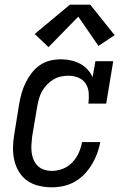

<svg xmlns="http://www.w3.org/2000/svg" viewBox="-20 -791 540 819"><path d="M201 8Q173 8 145.5 1.5Q118 -5 96.5 -20Q75 -35 61 -58Q47 -81 41 -107.5Q35 -134 35.5 -162.5Q36 -191 41 -219L62 -349Q66 -372 72.5 -394.5Q79 -417 89.5 -438.5Q100 -460 115 -479.5Q130 -499 150 -513Q170 -527 193.5 -532.5Q217 -538 240 -538Q261 -538 282 -533.5Q303 -529 321 -519.5Q339 -510 353 -495Q367 -480 375 -462L387 -530H463L433 -349H357Q360 -371 358.5 -393.5Q357 -416 346 -433.5Q335 -451 315 -459.5Q295 -468 272 -468Q256 -468 239.5 -464.5Q223 -461 208 -452Q193 -443 180.5 -430Q168 -417 159.5 -402Q151 -387 146.5 -370.5Q142 -354 139 -338L117 -208Q115 -191 114 -174Q113 -157 115 -140.5Q117 -124 123.5 -109Q130 -94 141.5 -83Q153 -72 168.5 -67Q184 -62 201 -62Q225 -62 248 -71Q271 -80 288.5 -98.5Q306 -117 316 -139.5Q326 -162 330 -185H408Q403 -160 394.5 -136.5Q386 -113 372.5 -90.5Q359 -68 340.5 -48.5Q322 -29 299 -16Q276 -3 251 2.5Q226 8 201 8ZM187 -590 128 -646 278 -771H365L469 -641L400 -595L314 -720Z"/></svg>

Font: Iosevka Curly Slab Oblique
Style: Regular
Weight: 400
Italic angle: -9°
Monospace: yes
Designer: Belleve Invis
Foundry: Belleve Invis
Version: Version 11.1.0; ttfautohint (v1.8.3)